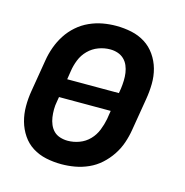

<svg xmlns="http://www.w3.org/2000/svg" viewBox="-85 -608 671 696"><g transform="rotate(15 250.0 -260.0)"><path d="M205 8Q175 8 147 2Q119 -4 96 -18.5Q73 -33 57.5 -56Q42 -79 34.5 -106Q27 -133 27 -162.5Q27 -192 32 -221L52 -341Q56 -366 65 -391Q74 -416 88.5 -438.5Q103 -461 123.5 -479Q144 -497 168.5 -508Q193 -519 218 -523.5Q243 -528 268 -528Q298 -528 326 -522Q354 -516 377 -501.5Q400 -487 416 -464Q432 -441 439.5 -414Q447 -387 446.5 -357.5Q446 -328 441 -299L421 -179Q417 -154 408.5 -129Q400 -104 385 -81.5Q370 -59 350 -41Q330 -23 305.5 -12Q281 -1 255.5 3.5Q230 8 205 8ZM340 -295 343 -313Q345 -328 345.5 -343Q346 -358 344 -372Q342 -386 336.5 -399Q331 -412 321 -421.5Q311 -431 297.5 -435.5Q284 -440 269 -440Q247 -440 225.5 -432Q204 -424 187.5 -407.5Q171 -391 162.5 -369.5Q154 -348 151 -327L146 -295ZM205 -80Q227 -80 248.5 -88Q270 -96 286 -112.5Q302 -129 310.5 -150.5Q319 -172 323 -193L328 -225H134L131 -207Q128 -192 128 -177Q128 -162 130 -148Q132 -134 137.5 -121Q143 -108 152.5 -98.5Q162 -89 176 -84.5Q190 -80 205 -80Z"/></g></svg>

Font: Iosevka Term Curly Semibold
Style: Italic
Weight: 600
Italic angle: -9°
Designer: Belleve Invis
Foundry: Belleve Invis
Version: Version 32.3.0